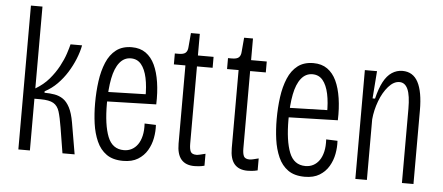

<svg xmlns="http://www.w3.org/2000/svg" viewBox="-49 -807 2143 928"><g transform="rotate(5 1023.0 -343.5)"><path d="M66 0V-698H122V-301Q161 -324 187.5 -355Q214 -386 232 -419.5Q250 -453 259.5 -482Q269 -511 273 -528H329Q323 -496 309 -461.5Q295 -427 275 -395Q255 -363 228.5 -336Q202 -309 168 -291V-284Q194 -284 217 -280Q240 -276 258.5 -263.5Q277 -251 291 -224.5Q305 -198 313 -152L339 0H280L260 -123Q252 -172 243.5 -199.5Q235 -227 214.5 -239Q194 -251 151 -251H122V0Z M575 11Q525 11 494 -11Q463 -33 446 -71.5Q429 -110 422.5 -157Q416 -204 416 -255Q416 -311 423 -362Q430 -413 447 -453.5Q464 -494 494 -517Q524 -540 570 -540Q610 -540 637.5 -520.5Q665 -501 681.5 -466Q698 -431 705.5 -382Q713 -333 711 -275L454 -268V-314L676 -320L656 -301Q657 -357 648 -398.5Q639 -440 620 -463Q601 -486 570 -486Q537 -486 515 -458.5Q493 -431 483 -380Q473 -329 473 -258Q473 -155 495.5 -98Q518 -41 574 -41Q595 -41 612 -50Q629 -59 641 -76Q653 -93 659 -118.5Q665 -144 663 -178L718 -176Q720 -145 714 -112.5Q708 -80 691.5 -52Q675 -24 646.5 -6.5Q618 11 575 11Z M920 6Q878 6 856.5 -19Q835 -44 835 -96V-475H779V-528H798Q822 -528 831.5 -537Q841 -546 842 -564L848 -633H891V-528H967V-475H891V-100Q891 -74 897.5 -61.5Q904 -49 926 -49Q931 -49 942.5 -51.5Q954 -54 969 -58V0Q953 4 940.5 5Q928 6 920 6Z M1178 6Q1136 6 1114.5 -19Q1093 -44 1093 -96V-475H1037V-528H1056Q1080 -528 1089.5 -537Q1099 -546 1100 -564L1106 -633H1149V-528H1225V-475H1149V-100Q1149 -74 1155.5 -61.5Q1162 -49 1184 -49Q1189 -49 1200.5 -51.5Q1212 -54 1227 -58V0Q1211 4 1198.5 5Q1186 6 1178 6Z M1456 11Q1406 11 1375 -11Q1344 -33 1327 -71.5Q1310 -110 1303.5 -157Q1297 -204 1297 -255Q1297 -311 1304 -362Q1311 -413 1328 -453.5Q1345 -494 1375 -517Q1405 -540 1451 -540Q1491 -540 1518.5 -520.5Q1546 -501 1562.5 -466Q1579 -431 1586.5 -382Q1594 -333 1592 -275L1335 -268V-314L1557 -320L1537 -301Q1538 -357 1529 -398.5Q1520 -440 1501 -463Q1482 -486 1451 -486Q1418 -486 1396 -458.5Q1374 -431 1364 -380Q1354 -329 1354 -258Q1354 -155 1376.5 -98Q1399 -41 1455 -41Q1476 -41 1493 -50Q1510 -59 1522 -76Q1534 -93 1540 -118.5Q1546 -144 1544 -178L1599 -176Q1601 -145 1595 -112.5Q1589 -80 1572.5 -52Q1556 -24 1527.5 -6.5Q1499 11 1456 11Z M1701 0V-358V-528H1760L1750 -395H1762Q1774 -445 1791 -477Q1808 -509 1831.5 -524.5Q1855 -540 1883 -540Q1934 -540 1958.5 -494Q1983 -448 1983 -357V0H1927V-359Q1927 -425 1913.5 -455Q1900 -485 1873 -485Q1845 -485 1819.5 -456Q1794 -427 1777.5 -383Q1761 -339 1757 -294V0Z"/></g></svg>

Font: Bricolage Grotesque 24pt Condensed ExtraLight
Style: Regular
Weight: 250
Width: 3
Designer: Mathieu Triay
Foundry: Atelier Triay
Version: Version 1.001;gftools[0.9.33.dev8+g029e19f]